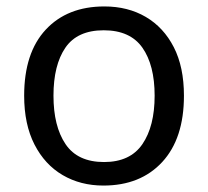

<svg xmlns="http://www.w3.org/2000/svg" viewBox="-20 -566 645 596"><path d="M551 -269Q551 -136 483.5 -63Q416 10 301 10Q230 10 174.5 -22.5Q119 -55 87 -117.5Q55 -180 55 -269Q55 -402 122 -474Q189 -546 304 -546Q377 -546 432.5 -513.5Q488 -481 519.5 -419.5Q551 -358 551 -269ZM146 -269Q146 -174 183.5 -118.5Q221 -63 303 -63Q384 -63 422 -118.5Q460 -174 460 -269Q460 -364 422 -418Q384 -472 302 -472Q220 -472 183 -418Q146 -364 146 -269Z"/></svg>

Font: Noto Sans Tai Le
Style: Regular
Weight: 400
Designer: Monotype Design Team
Foundry: Monotype Imaging Inc.
Version: Version 2.002; ttfautohint (v1.8.4.7-5d5b)